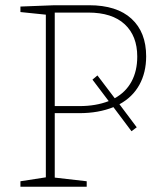

<svg xmlns="http://www.w3.org/2000/svg" viewBox="-20 -713 624 733"><path d="M436 -315 502 -227 482 -212 413 -304Q356 -281 283 -281H189V-35L311 -21V0H58V-21L155 -36V-657L58 -667V-688L188 -693H320Q426 -693 482 -641.5Q538 -590 538 -498Q538 -436 512 -389Q486 -342 436 -315ZM284 -308Q346 -308 395 -327L333 -409L352 -425L418 -338Q460 -361 482 -401.5Q504 -442 504 -497Q504 -576 456 -620.5Q408 -665 317 -665H189V-308Z"/></svg>

Font: Bitter Pro ExtraLight
Style: Regular
Weight: 275
Designer: Sol Matas, and Bitter project Authors
Foundry: Sol Matas
Version: Version 1.010